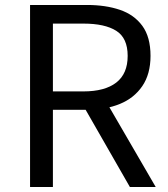

<svg xmlns="http://www.w3.org/2000/svg" viewBox="-20 -753 675 773"><path d="M101 0V-733H330Q405 -733 462.5 -713.5Q520 -694 553 -649Q586 -604 586 -528Q586 -455 553 -406.5Q520 -358 462.5 -334.5Q405 -311 330 -311H193V0ZM193 -385H316Q402 -385 448 -420.5Q494 -456 494 -528Q494 -600 448 -629Q402 -658 316 -658H193ZM503 0 311 -335 384 -384 607 0Z"/></svg>

Font: Noto Sans KR Thin
Style: Regular
Weight: 400
Version: Version 2.004-H2;hotconv 1.0.118;makeotfexe 2.5.65603